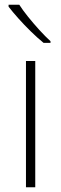

<svg xmlns="http://www.w3.org/2000/svg" viewBox="-20 -786 257 806"><path d="M128 0H89V-530H128ZM61 -766Q75 -744 97.5 -716Q120 -688 145 -660.5Q170 -633 192 -613V-606H163Q137 -627 109 -654.5Q81 -682 56.5 -709.5Q32 -737 16 -758V-766Z"/></svg>

Font: Noto Sans Kannada ExtraLight
Style: Regular
Weight: 200
Designer: Jelle Bosma - Monotype Design Team
Foundry: Monotype Imaging Inc.
Version: Version 2.005; ttfautohint (v1.8.4.7-5d5b)